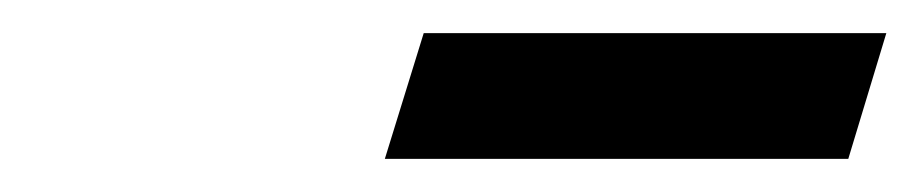

<svg xmlns="http://www.w3.org/2000/svg" viewBox="-20 -656 556 116"><path d="M212.5 -560 236 -636H515.5L492.5 -560Z"/></svg>

Font: Newsreader 16pt 16pt ExtraBold
Style: Italic
Weight: 800
Italic angle: -17°
Version: Version 1.003